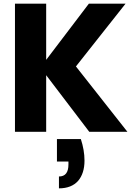

<svg xmlns="http://www.w3.org/2000/svg" viewBox="-20 -722 760 1052"><path d="M396 -358C396 -358 668 -702 668 -702C668 -702 467 -702 467 -702C467 -702 233 -394 233 -394C233 -394 233 -702 233 -702C233 -702 62 -702 62 -702C62 -702 62 0 62 0C62 0 233 0 233 0C233 0 233 -310 233 -310C233 -310 469 0 469 0C469 0 678 0 678 0C678 0 396 -358 396 -358ZM292 40C292 40 292 163 292 163C292 163 355 163 355 163C355 163 355 179 355 179C355 179 355 179 355 179C355 223 338 245 303 245C303 245 303 310 303 310C303 310 303 310 303 310C349 310 384 296 408 269C431 242 443 205 443 158C443 158 443 158 443 158C443 119 436 80 423 40C423 40 292 40 292 40Z"/></svg>

Font: Girnar Poppins
Style: Bold
Weight: 500
Designer: Ninad Kale (Devanagari), Jonny Pinhorn (Latin)
Foundry: Indian Type Foundry
Version: ""